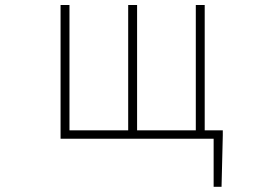

<svg xmlns="http://www.w3.org/2000/svg" viewBox="-20 -547 1040 757"><path d="M787.1 -33.2H858.4V-12.7L853.5 189.5H822.3V0H218.8V-527.3H253.9V-33.2H485.4V-527.3H520.5V-33.2H752V-527.3H787.1Z"/></svg>

Font: Gen Shin Gothic Monospace ExtraLight
Style: Regular
Weight: 200
Designer: [Source Han Sans]
Ryoko NISHIZUKA  (kana & ideographs); Paul D. Hunt (Latin, Greek & Cyrillic); Wenlong ZHANG  (bopomofo
Version: Version 1.002.20150607